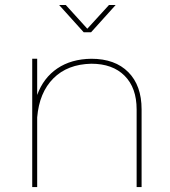

<svg xmlns="http://www.w3.org/2000/svg" viewBox="-20 -754 684 774"><path d="M550.8 -313V0H530.8V-313Q530.8 -399.9 482.4 -448.5Q434.1 -497.1 348.1 -497.1Q252 -495.1 195.1 -438Q138.2 -380.9 129.9 -280.8V0H109.9V-517.1H129.9V-371.1Q154.8 -439.9 210.9 -478Q267.1 -516.1 348.1 -517.1Q443.8 -517.1 497.3 -463.1Q550.8 -409.2 550.8 -313ZM245.1 -733.9 332 -638.2 419.4 -733.9H446.3L347.2 -624H317.4L218.3 -733.9Z"/></svg>

Font: Montserrat
Style: Thin
Weight: 250
Designer: Julieta Ulanovsky
Foundry: Julieta Ulanovsky
Version: Version 1.000;PS 002.000;hotconv 1.0.70;makeotf.lib2.5.58329